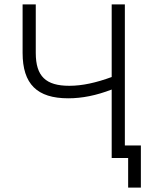

<svg xmlns="http://www.w3.org/2000/svg" viewBox="-20 -720 696 875"><path d="M564 135H622V-57H549V-700H489V-369C418 -343 355 -329 296 -329C189 -329 143 -372 143 -479V-700H83V-479C83 -337 149 -272 291 -272C354 -272 419 -285 489 -312V0H564Z"/></svg>

Font: Fixel Text Light
Style: Regular
Weight: 300
Width: 4
Designer: AlfaBravo + MacPaw
Foundry: Kyrylo Tkachov, Marchela Mozhyna, Serhii Makarenko, Maria Weinstein, Zakhar Kryvoshyya
Version: Version 1.211